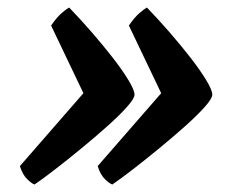

<svg xmlns="http://www.w3.org/2000/svg" viewBox="-20 -515 616 511"><path d="M72 -24Q65 -26 52.5 -38Q40 -50 33 -73L202 -267L116 -447Q131 -469 144.5 -480.5Q158 -492 164 -495Q193 -465 223.5 -430Q254 -395 280 -361.5Q306 -328 322 -301.5Q338 -275 338 -263Q338 -253 318 -230.5Q298 -208 265.5 -179Q233 -150 196.5 -120Q160 -90 127 -64.5Q94 -39 72 -24ZM279 -24Q272 -26 259.5 -38Q247 -50 240 -73L409 -267L323 -447Q338 -469 351.5 -480.5Q365 -492 371 -495Q400 -465 430.5 -430Q461 -395 487 -361.5Q513 -328 529 -301.5Q545 -275 545 -263Q545 -253 525 -230.5Q505 -208 472.5 -179Q440 -150 403.5 -120Q367 -90 334 -64.5Q301 -39 279 -24Z"/></svg>

Font: Texturina ExtraBold
Style: Italic
Weight: 800
Italic angle: -11°
Designer: Guillermo Torres Carreño
Foundry: Omnibus-Type
Version: Version 1.002; ttfautohint (v1.8.3)